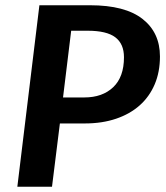

<svg xmlns="http://www.w3.org/2000/svg" viewBox="-20 -711 631 731"><path d="M301 -340Q370 -340 411 -379Q452 -418 452 -493Q452 -544 419 -569Q386 -594 314 -594H251L220 -340ZM589 -496Q589 -437 569 -390Q549 -343 512 -310Q475 -277 422 -259Q369 -241 303 -241H208L178 0H46L130 -691H323Q456 -691 522.5 -639Q589 -587 589 -496Z"/></svg>

Font: Xgbmvzvtohvqztyvzapvmeyoton
Style: Regular
Weight: 500
Italic angle: -8°
Designer: Carrois Corporate & Edenspiekermann
Foundry: Carrois Corporate GbR & Edenspiekermann AG
Version: Version 2.001